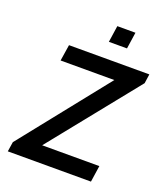

<svg xmlns="http://www.w3.org/2000/svg" viewBox="-165 -1040 990 1150"><g transform="rotate(20 330.5 -464.5)"><path d="M22 0 31.5 -62 475.5 -619.5H133L149 -723H661L652.5 -664L203 -104.5H567.5L552 0ZM366.5 -823.5 382 -929H497.5L482 -823.5Z"/></g></svg>

Font: Public Sans Thin SemiBold
Style: Italic
Weight: 600
Italic angle: -8°
Version: Version 2.001